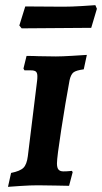

<svg xmlns="http://www.w3.org/2000/svg" viewBox="-20 -719 396 745"><path d="M201 -85Q201 -68 207 -61Q213 -54 226 -54Q239 -54 247.5 -55Q256 -56 259 -56L262 -51L248 2Q234 2 197.5 1Q161 0 127 0Q98 0 60.5 2.5Q23 5 11 6L23 -48Q58 -55 71 -68Q84 -81 88 -113L124 -406Q125 -413 125 -423Q125 -436 119.5 -441Q114 -446 100 -446H75Q73 -449 71 -453L83 -502Q111 -502 129 -501L197 -500Q220 -500 261.5 -502.5Q303 -505 317 -506L305 -450Q275 -446 265 -438Q255 -430 250 -408Q234 -322 217.5 -215Q201 -108 201 -85ZM334 -611 198 -610 64 -609 55 -620 78 -694 226 -693Q257 -693 297.5 -695.5Q338 -698 350 -699L356 -685Z"/></svg>

Font: Alegreya SC
Style: Bold Italic
Weight: 700
Italic angle: -7°
Designer: Juan Pablo del Peral
Foundry: Huerta Tipografica
Version: Version 2.007; ttfautohint (v1.6)